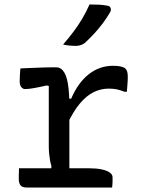

<svg xmlns="http://www.w3.org/2000/svg" viewBox="-20 -838 640 858"><path d="M206 -66 210 -95Q206 -108 203.5 -122Q201 -136 199.5 -152Q198 -168 198 -185Q198 -230 198 -275Q198 -320 198 -365Q198 -410 198 -454L188 -456Q158 -449 133 -444.5Q108 -440 92 -440Q82 -440 75 -449Q68 -458 68 -475Q68 -490 69 -504.5Q70 -519 71 -532Q83 -533 96.5 -533.5Q110 -534 123 -534.5Q136 -535 150 -535.5Q164 -536 177.5 -536.5Q191 -537 205 -537Q219 -537 232 -537Q243 -537 252 -531Q261 -525 268 -513Q275 -501 279.5 -483Q284 -465 286.5 -441Q289 -417 290 -387Q290 -351 290 -310.5Q290 -270 290 -227Q290 -184 290 -141Q290 -98 290 -57ZM276 -397H298Q329 -469 377 -506.5Q425 -544 485 -544Q508 -544 521.5 -540.5Q535 -537 541 -531Q546 -526 548.5 -517.5Q551 -509 551 -495Q551 -477 549.5 -460.5Q548 -444 547 -428H536Q519 -435 503 -438.5Q487 -442 466 -442Q431 -442 399 -426.5Q367 -411 337 -375.5Q307 -340 279 -280ZM65 -86H379Q411 -86 434.5 -81Q458 -76 470.5 -67Q483 -58 483 -46Q483 -38 483 -30.5Q483 -23 482.5 -15.5Q482 -8 481 0H100Q79 0 71.5 -10Q64 -20 64 -38Q64 -47 64 -55Q64 -63 64.5 -70.5Q65 -78 65 -86ZM380 -818Q405 -818 424 -817Q443 -816 463 -812Q472 -810 474.5 -801.5Q477 -793 473 -785Q458 -759 440.5 -735.5Q423 -712 403 -690Q383 -668 358 -645Q349 -639 339.5 -636Q330 -633 319 -633Q304 -633 289.5 -634.5Q275 -636 262 -639Q287 -668 308.5 -696.5Q330 -725 348 -755.5Q366 -786 380 -818Z"/></svg>

Font: Rec Mono Semicasual
Style: Regular
Weight: 400
Version: Version 1.085; ttfautohint (v1.8.4.7-5d5b)